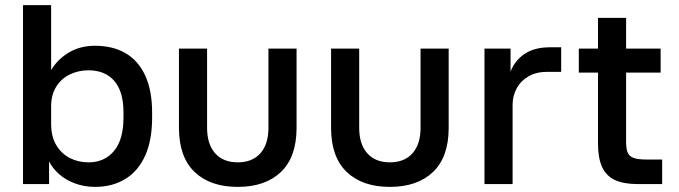

<svg xmlns="http://www.w3.org/2000/svg" viewBox="-20 -720 2654 751"><path d="M172 -89V0H70V-700H180V-446Q206 -489 250 -515Q294 -541 352 -541Q421 -541 471 -512Q521 -483 548 -424.5Q575 -366 575 -280V-260Q575 -171 547.5 -110.5Q520 -50 469.5 -19.5Q419 11 352 11Q310 11 273.5 -2.5Q237 -16 211 -39Q185 -62 172 -89ZM463 -260V-280Q463 -362 427 -403.5Q391 -445 326 -445Q287 -445 253.5 -429Q220 -413 200 -381Q180 -349 180 -305V-235Q180 -186 200 -152.5Q220 -119 253 -102Q286 -85 326 -85Q389 -85 426 -129.5Q463 -174 463 -260Z M680 -220V-530H790V-220Q790 -156 821.5 -120.5Q853 -85 910 -85Q967 -85 998.5 -120.5Q1030 -156 1030 -220V-530H1140V-220Q1140 -106 1079 -47.5Q1018 11 910 11Q802 11 741 -47.5Q680 -106 680 -220Z M1275 -220V-530H1385V-220Q1385 -156 1416.5 -120.5Q1448 -85 1505 -85Q1562 -85 1593.5 -120.5Q1625 -156 1625 -220V-530H1735V-220Q1735 -106 1674 -47.5Q1613 11 1505 11Q1397 11 1336 -47.5Q1275 -106 1275 -220Z M1875 -530H1977V-440Q1994 -484 2032.5 -509.5Q2071 -535 2130 -535H2175V-439H2120Q2078 -439 2047.5 -421.5Q2017 -404 2001 -374.5Q1985 -345 1985 -310V0H1875Z M2319 -160V-436H2244V-530H2319V-650H2429V-530H2564V-436H2429V-165Q2429 -137 2435.5 -122.5Q2442 -108 2459 -102Q2476 -96 2510 -96H2570V0H2475Q2419 0 2385 -16Q2351 -32 2335 -67Q2319 -102 2319 -160Z"/></svg>

Font: .
Style: 
Weight: 500
Designer: A.Korolkova, Vitaly Kuzmin
Foundry: ParaType Ltd
Version: Version 1.000; Glyphs 3.2, build 3192.0